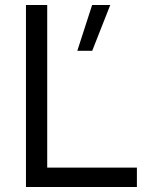

<svg xmlns="http://www.w3.org/2000/svg" viewBox="-20 -749 595 769"><path d="M289.6 -545.4 349 -729H421.6L349.3 -545.4ZM84 0V-729H169.1V-53.9L149.1 -77.6H528.3V0Z"/></svg>

Font: Mona Sans ExtraLight
Style: Regular
Weight: 200
Designer: Deni Anggara
Foundry: GitHub
Version: Version 2.000